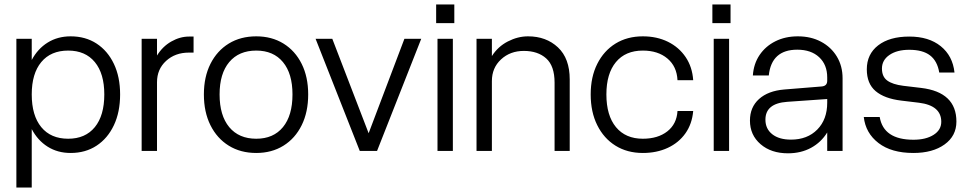

<svg xmlns="http://www.w3.org/2000/svg" viewBox="-20 -673 4325 856"><path d="M53 -500H121.5V-405.5Q148 -455.5 192.5 -483.2Q237 -511 295 -511Q361 -511 410.5 -478.8Q460 -446.5 487.8 -388.2Q515.5 -330 515.5 -252Q515.5 -173.5 487.8 -114.8Q460 -56 410.5 -23.5Q361 9 295 9Q237 9 192.5 -19Q148 -47 121.5 -97.5V163H53ZM445 -252Q445 -345 402.8 -396.2Q360.5 -447.5 284 -447.5Q206.5 -447.5 164 -396.2Q121.5 -345 121.5 -252Q121.5 -158 164 -106.2Q206.5 -54.5 284 -54.5Q360.5 -54.5 402.8 -106.2Q445 -158 445 -252Z M611.5 -500H680V-425.5Q705 -466 743.8 -488Q782.5 -510 822.5 -510H843V-438.5H822Q761 -438.5 720.5 -401.5Q680 -364.5 680 -306.5V0H611.5Z M889 -252Q889 -330 918.2 -388.2Q947.5 -446.5 1000 -478.8Q1052.5 -511 1122.5 -511Q1191.5 -511 1243.8 -478.8Q1296 -446.5 1325 -388.2Q1354 -330 1354 -252Q1354 -173.5 1325 -114.8Q1296 -56 1243.8 -23.5Q1191.5 9 1122.5 9Q1052.5 9 1000 -23.5Q947.5 -56 918.2 -114.8Q889 -173.5 889 -252ZM1284 -252Q1284 -345 1241.5 -396.2Q1199 -447.5 1122.5 -447.5Q1045 -447.5 1002 -396.2Q959 -345 959 -252Q959 -158 1002 -106.2Q1045 -54.5 1122.5 -54.5Q1199 -54.5 1241.5 -106.2Q1284 -158 1284 -252Z M1387 -500H1461.5L1623.5 -79L1783 -500H1858L1661 0H1584Z M1924.5 -653H2005.5V-570H1924.5ZM1930.5 -500H1999V0H1930.5Z M2104.5 -500H2173V-423Q2200 -465.5 2244.2 -488.2Q2288.5 -511 2334 -511Q2415 -511 2467.5 -461.8Q2520 -412.5 2520 -319V0H2452.5V-304.5Q2452.5 -379 2415.2 -412.5Q2378 -446 2315.5 -446Q2254.5 -446 2213.8 -408.2Q2173 -370.5 2173 -311.5V0H2104.5Z M2613.5 -252Q2613.5 -330 2642.8 -388.2Q2672 -446.5 2724.2 -478.8Q2776.5 -511 2846 -511Q2908.5 -511 2957.8 -486.8Q3007 -462.5 3036.8 -418.5Q3066.5 -374.5 3070.5 -315.5H3000.5Q2997.5 -377 2955.5 -412.2Q2913.5 -447.5 2846 -447.5Q2768.5 -447.5 2726 -396.2Q2683.5 -345 2683.5 -252Q2683.5 -158 2726.2 -106.2Q2769 -54.5 2846 -54.5Q2913 -54.5 2955 -87.2Q2997 -120 3000.5 -178H3070.5Q3065.5 -120.5 3035.8 -78.5Q3006 -36.5 2957 -13.8Q2908 9 2846 9Q2776.5 9 2724.2 -23.5Q2672 -56 2642.8 -114.8Q2613.5 -173.5 2613.5 -252Z M3156 -653H3237V-570H3156ZM3162 -500H3230.5V0H3162Z M3736.5 -324V0H3668V-82.5Q3641 -38.5 3596 -14Q3551 10.5 3493 10.5Q3418 10.5 3370.8 -30.2Q3323.5 -71 3323.5 -135.5Q3323.5 -195 3364 -231.5Q3404.5 -268 3476.5 -274L3643 -287.5Q3668 -289.5 3668 -313V-328Q3668 -384.5 3632 -418Q3596 -451.5 3534.5 -451.5Q3419.5 -451.5 3407.5 -336.5H3336.5Q3340 -388.5 3366.5 -427.8Q3393 -467 3437 -489Q3481 -511 3537 -511Q3595.5 -511 3640.5 -487Q3685.5 -463 3711 -420.8Q3736.5 -378.5 3736.5 -324ZM3392.5 -139.5Q3392.5 -98.5 3423 -74.5Q3453.5 -50.5 3506.5 -50.5Q3579.5 -50.5 3623.8 -95.5Q3668 -140.5 3668 -215V-231.5L3489 -219Q3392.5 -212 3392.5 -139.5Z M4077 -215 3998 -224.5Q3923 -233.5 3883.8 -266.8Q3844.5 -300 3844.5 -364Q3844.5 -431.5 3895.2 -470.8Q3946 -510 4034 -510Q4121 -510 4174.2 -467Q4227.5 -424 4235.5 -349.5H4167.5Q4159 -401 4126.5 -426Q4094 -451 4033.5 -451Q3979 -451 3945.5 -428Q3912 -405 3912 -367.5Q3912 -331 3935.8 -313.8Q3959.5 -296.5 4007 -290.5L4087 -281Q4244 -262 4244 -131Q4244 -67 4191.2 -29Q4138.5 9 4052 9Q3954.5 9 3896.8 -35.2Q3839 -79.5 3831 -151.5H3902Q3919 -50 4052.5 -50Q4108 -50 4142.2 -71.8Q4176.5 -93.5 4176.5 -130Q4176.5 -202.5 4077 -215Z"/></svg>

Font: Overused Grotesk Book
Style: Regular
Weight: 375
Version: Version 0.004